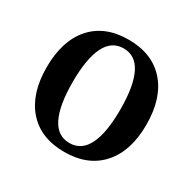

<svg xmlns="http://www.w3.org/2000/svg" viewBox="-125 -657 808 802"><g transform="rotate(30 278.5 -256.5)"><path d="M278 14Q164 14 101 -57.5Q38 -129 38 -256Q38 -384 101 -455.5Q164 -527 278 -527Q392 -527 455.5 -455.5Q519 -384 519 -256Q519 -129 455.5 -57.5Q392 14 278 14ZM278 -29Q336 -29 364.5 -87Q393 -145 393 -256Q393 -369 364.5 -427Q336 -485 278 -485Q220 -485 191.5 -427Q163 -369 163 -256Q163 -145 191.5 -87Q220 -29 278 -29Z"/></g></svg>

Font: Arima Thin SemiBold
Style: Regular
Weight: 600
Version: Version 1.100